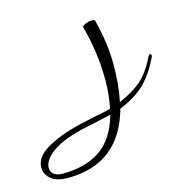

<svg xmlns="http://www.w3.org/2000/svg" viewBox="-264 -372 574 597"><g transform="rotate(-15 23.0 -74.0)"><path d="M-116 153Q-152 153 -170 137.5Q-188 122 -188 101Q-188 68 -150 45Q-106 18 -42 3L11 -9Q25 -12 38.5 -14.5Q52 -17 66 -21Q75 -65 75 -112Q75 -199 51 -287V-288Q51 -292 61 -296Q71 -301 82 -301Q88 -301 89 -300L92 -298Q112 -218 112 -155Q112 -122 109.5 -92Q107 -62 101 -33Q145 -52 172.5 -75.5Q200 -99 223 -146Q227 -153 230 -153Q232 -153 233.5 -149.5Q235 -146 233 -143Q209 -93 179 -63.5Q149 -34 97 -13Q51 153 -116 153ZM-128 136Q-56 136 -8 104.5Q40 73 62 -3L5 10Q-8 13 -21.5 15.5Q-35 18 -48 22Q-62 25 -87.5 34.5Q-113 44 -134 59Q-150 71 -158 83.5Q-166 96 -166 107Q-166 120 -156.5 128Q-147 136 -128 136Z"/></g></svg>

Font: Puppies Play
Style: Regular
Weight: 400
Designer: Robert E. Leuschke
Foundry: Robert E. Leuschke
Version: Version 1.010; ttfautohint (v1.8.3)